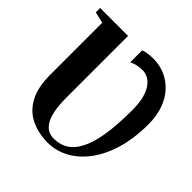

<svg xmlns="http://www.w3.org/2000/svg" viewBox="-195 -918 1090 1090"><g transform="rotate(45 350.0 -373.0)"><path d="M345 8.5Q268.5 8.5 208.8 -20Q149 -48.5 115 -110.8Q81 -173 81 -273V-692L13.5 -708V-743H237.5V-249Q237.5 -184 246.8 -141.5Q256 -99 271.8 -75.2Q287.5 -51.5 307.5 -41.8Q327.5 -32 349 -32Q388 -32 420 -46Q452 -60 476.5 -91Q501 -122 518 -171.8Q535 -221.5 543.8 -293.2Q552.5 -365 552.5 -461.5Q552.5 -522 541 -561.5Q529.5 -601 511.2 -623.5Q493 -646 472.8 -655Q452.5 -664 435.5 -664Q418 -664 402.2 -661.5Q386.5 -659 373.8 -654.8Q361 -650.5 352 -646V-741Q361 -746.5 382.8 -750Q404.5 -753.5 431.5 -753.5Q482 -753.5 526 -734.2Q570 -715 603.5 -678.5Q637 -642 655.8 -589.2Q674.5 -536.5 674.5 -470Q674 -353.5 646.8 -264.2Q619.5 -175 572.8 -114.2Q526 -53.5 467.2 -22.5Q408.5 8.5 345 8.5Z"/></g></svg>

Font: Merriweather 96pt
Style: Bold
Weight: 700
Version: Version 2.100